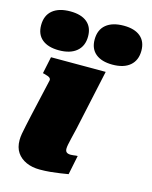

<svg xmlns="http://www.w3.org/2000/svg" viewBox="-131 -863 747 946"><g transform="rotate(15 242.0 -390.0)"><path d="M103 -586Q161 -586 193 -613Q225 -640 225 -689Q225 -736 195 -761Q165 -786 109 -786Q51 -786 19 -759.5Q-13 -733 -13 -683Q-13 -636 17.5 -611Q48 -586 103 -586ZM376 -586Q434 -586 465.5 -613Q497 -640 497 -689Q497 -736 467 -761Q437 -786 382 -786Q324 -786 292 -759.5Q260 -733 260 -683Q260 -636 290.5 -611Q321 -586 376 -586ZM164 6Q125 6 95 -7.5Q65 -21 48 -46Q31 -71 31 -109Q31 -124 34 -141.5Q37 -159 42.5 -184Q48 -209 56 -246L98 -431Q99 -437 95.5 -441.5Q92 -446 84.5 -449Q77 -452 65 -455L57 -457L75 -543H354L287 -233Q280 -204 275 -183Q270 -162 267.5 -149Q265 -136 265 -128Q265 -115 272 -109.5Q279 -104 293 -104Q301 -104 307 -105Q313 -106 318.5 -106.5Q324 -107 328 -107L308 -9Q290 -6 267 -2.5Q244 1 218 3.5Q192 6 164 6Z"/></g></svg>

Font: Roboto Serif 20pt Black
Style: Italic
Weight: 900
Italic angle: -10°
Version: Version 1.008